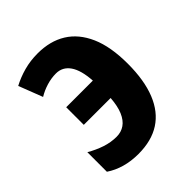

<svg xmlns="http://www.w3.org/2000/svg" viewBox="-165 -655 764 764"><g transform="rotate(-45 216.5 -273.5)"><path d="M173 10Q132 10 97 0Q62 -10 34 -29V-139Q65 -121 96.5 -110.5Q128 -100 160 -100Q186 -100 205.5 -113.5Q225 -127 237 -155Q249 -183 252 -226H101V-325H251Q247 -387 225.5 -418Q204 -449 167 -449Q141 -449 114.5 -441Q88 -433 65 -419L26 -520Q58 -537 94.5 -547Q131 -557 172 -557Q242 -557 292 -526Q342 -495 369.5 -432.5Q397 -370 397 -274Q397 -181 371.5 -117.5Q346 -54 296.5 -22Q247 10 173 10Z"/></g></svg>

Font: Noto Sans Display Condensed
Style: Bold
Weight: 700
Width: 3
Designer: Monotype Design Team
Foundry: Monotype Imaging Inc.
Version: Version 2.003